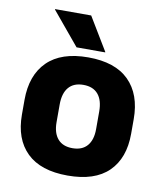

<svg xmlns="http://www.w3.org/2000/svg" viewBox="-80 -752 706 832"><g transform="rotate(10 273.0 -336.5)"><path d="M273.5 14Q154.5 14 93.8 -45.2Q33 -104.5 33 -212V-276.5Q33 -385.5 94 -445.8Q155 -506 273.5 -506Q392 -506 452.8 -445.8Q513.5 -385.5 513.5 -276.5V-212Q513.5 -104.5 453 -45.2Q392.5 14 273.5 14ZM273.5 -106.5Q316 -106.5 338.2 -132.2Q360.5 -158 360.5 -205.5V-283Q360.5 -333 338.2 -359Q316 -385 273.5 -385Q231 -385 208.8 -359Q186.5 -333 186.5 -283V-205.5Q186.5 -158 208.8 -132.2Q231 -106.5 273.5 -106.5ZM254 -687 341.5 -542V-540H215.5L95 -685V-687Z"/></g></svg>

Font: Anek Latin
Style: Bold
Weight: 700
Designer: Yesha Goshar
Foundry: Ek Type
Version: Version 1.003